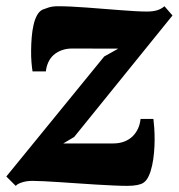

<svg xmlns="http://www.w3.org/2000/svg" viewBox="-39 -588 576 619"><path d="M65.9 -357.9Q64 -369.1 62.5 -387.2Q61 -405.3 61.3 -425.8Q61.5 -446.3 63.2 -467.5Q64.9 -488.8 69.1 -507.3Q73.2 -525.9 80.6 -539.1Q87.9 -552.2 98.6 -557.1Q104.5 -559.6 117.2 -563.7Q129.9 -567.9 148.4 -567.9Q167.5 -567.9 191.9 -566.7Q216.3 -565.4 242.9 -563.5Q269.5 -561.5 297.1 -559.3Q324.7 -557.1 350.1 -555.2Q375.5 -553.2 397.2 -552Q418.9 -550.8 434.6 -550.8Q454.1 -550.8 467.5 -554.9Q481 -559.1 491.2 -567.9L517.1 -538.1L200.2 -146.5L165 -125.5H325.2Q345.7 -125.5 361.6 -131.6Q377.4 -137.7 388.4 -148.4Q399.4 -159.2 406 -173.6Q412.6 -188 414.1 -204.6H455.6Q457 -193.4 458.3 -175.5Q459.5 -157.7 459.5 -137.2Q459.5 -116.7 457.5 -95.2Q455.6 -73.7 451.4 -54.4Q447.3 -35.2 440.4 -20.3Q433.6 -5.4 422.9 1.5Q416.5 5.9 403.6 8.5Q390.6 11.2 371.6 11.2Q352.5 11.2 326.7 10Q300.8 8.8 271.7 7.1Q242.7 5.4 212.2 3.2Q181.6 1 154.1 -0.7Q126.5 -2.4 103 -3.7Q79.6 -4.9 64.5 -4.9Q59.1 -4.9 51.8 -4.2Q44.4 -3.4 37.1 -1.5Q29.8 0.5 22.9 3.4Q16.1 6.3 11.7 11.2L-18.6 -19L296.9 -405.8L342.3 -431.2L194.3 -431.6Q174.8 -431.6 159.4 -425.8Q144 -419.9 133.3 -410.2Q122.6 -400.4 116.5 -386.7Q110.4 -373 108.9 -357.9H65.9Z"/></svg>

Font: Merriweather UltraBold
Style: Italic
Weight: 900
Italic angle: -7°
Designer: Eben Sorkin ( eben@eyebytes.com )
Foundry: Eben Sorkin ( eben@eyebytes.com )
Version: Version 1.52; ttfautohint (v1.4.1)